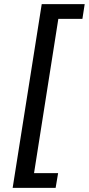

<svg xmlns="http://www.w3.org/2000/svg" viewBox="-20 -725 428 925"><path d="M41 180 181 -705H388L377 -634H261L144 109H260L248 180Z"/></svg>

Font: Nunito Sans 12pt ExtraLight 12pt Medium
Style: Italic
Weight: 500
Italic angle: -9°
Version: Version 3.101;gftools[0.9.27]